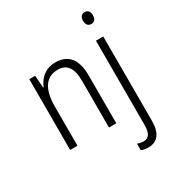

<svg xmlns="http://www.w3.org/2000/svg" viewBox="-223 -869 1153 1250"><g transform="rotate(-30 354.0 -244.5)"><path d="M567 -686C567 -658 580 -641 604 -641C628 -641 641 -658 641 -686C641 -713 629 -730 604 -730C579 -730 567 -713 567 -686ZM273 -542C200 -542 151 -497 129 -440H125L118 -532H74V0H129V-293C129 -428 177 -493 265 -493C331 -493 366 -449 366 -350V0H421V-359C421 -485 369 -542 273 -542ZM524 241C591 241 630 197 630 102V-532H575V100C575 163 556 191 517 191C501 191 486 188 471 182V231C484 237 502 241 524 241Z"/></g></svg>

Font: Noto Sans Display SemiCondensed Light
Style: Regular
Weight: 300
Width: 4
Designer: Monotype Design Team
Foundry: Monotype Imaging Inc.
Version: Version 1.900